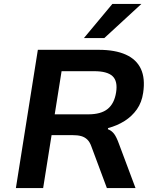

<svg xmlns="http://www.w3.org/2000/svg" viewBox="-20 -959 796 979"><path d="M61 0 173 -705H483Q567 -705 621.5 -680.5Q676 -656 698.5 -607.5Q721 -559 710 -486Q703 -437 678 -401.5Q653 -366 615 -342Q577 -318 531 -306L530 -300L535 -298Q551 -291 562.5 -275.5Q574 -260 586 -227L671 0H525L446 -212Q438 -235 425 -247.5Q412 -260 394 -265Q376 -270 349 -270H243L200 0ZM259 -376H430Q495 -376 529 -403.5Q563 -431 572 -488Q581 -545 554 -570.5Q527 -596 460 -596H294ZM408 -765 553 -939H701L512 -765Z"/></svg>

Font: Nunito Sans 6pt
Style: Bold Italic
Weight: 700
Italic angle: -9°
Version: Version 3.101;gftools[0.9.27]